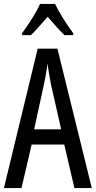

<svg xmlns="http://www.w3.org/2000/svg" viewBox="-20 -963 490 983"><path d="M361 0 309 -223H142L90 0H0L173 -714H274L450 0ZM240 -535Q235 -563 230.5 -589Q226 -615 223 -638Q218 -590 206 -536L155 -301H293ZM262 -943Q278 -909 304 -867.5Q330 -826 355 -793V-783H310Q289 -803 268 -827Q247 -851 224 -877Q201 -851 178.5 -825.5Q156 -800 138 -783H93V-793Q120 -830 145.5 -870.5Q171 -911 185 -943Z"/></svg>

Font: Noto Sans Gurmukhi ExtraCondensed
Style: Regular
Weight: 400
Width: 2
Designer: Jelle Bosma - Monotype Design Team
Foundry: Monotype Imaging Inc.
Version: Version 2.004; ttfautohint (v1.8.4.7-5d5b)